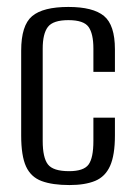

<svg xmlns="http://www.w3.org/2000/svg" viewBox="-20 -524 387 553"><path d="M180 9Q131 9 100 -2.5Q69 -14 55 -44.5Q41 -75 41 -134V-378Q41 -451 72.5 -477.5Q104 -504 177 -504Q248 -504 279.5 -478Q311 -452 311 -382V-317H249V-384Q249 -427 235 -446.5Q221 -466 177 -466Q133 -466 118 -446.5Q103 -427 103 -384V-118Q103 -70 118 -50.5Q133 -31 179 -31Q221 -31 235 -50Q249 -69 249 -118V-185H311V-134Q311 -77 297 -46Q283 -15 254 -3Q225 9 180 9Z"/></svg>

Font: Alumni Sans
Style: Regular
Weight: 400
Designer: Robert E. Leuschke
Foundry: Robert E. Leuschke
Version: Version 1.018